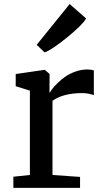

<svg xmlns="http://www.w3.org/2000/svg" viewBox="-20 -905 499 925"><path d="M194.8 -652.8 156.7 -689 315.4 -885.3H315.9L395 -815.9Q376.5 -784.2 302.5 -724.1Q228.5 -664.1 195.8 -652.8ZM44.4 0V-53.7L124 -62V-468.3L55.7 -489.7V-548.3L193.4 -568.4H195.8L218.8 -548.8V-519.5L218.3 -458.5H219.2Q223.6 -465.8 231.9 -476.8Q240.2 -487.8 257.6 -504.9Q274.9 -522 294.9 -535.9Q314.9 -549.8 343.3 -560.1Q371.6 -570.3 400.9 -570.3Q418.9 -570.3 432.1 -565.9V-446.3Q427.7 -449.2 410.6 -452.9Q393.6 -456.5 376.5 -456.5Q284.7 -456.5 232.9 -419.4V-62L365.7 -52.7V0Z"/></svg>

Font: HaufeMerriweather
Style: Regular
Weight: 400
Designer: Eben Sorkin ( eben@eyebytes.com )
Foundry: Eben Sorkin
Version: Version 1.56